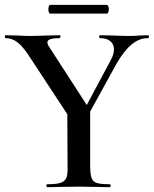

<svg xmlns="http://www.w3.org/2000/svg" viewBox="-32 -770 633 790"><path d="M576 -613Q541 -613 510 -587.5Q479 -562 448 -509L339 -311V-81Q340 -50 345.5 -36Q351 -22 367 -17Q383 -12 419 -12Q423 -12 423 -6Q423 0 419 0Q386 0 367 -1L293 -2L214 -1Q195 0 163 0Q159 0 159 -6Q159 -12 163 -12Q199 -12 216.5 -17.5Q234 -23 240.5 -37Q247 -51 246 -81L245 -300L86 -542Q61 -580 39 -596.5Q17 -613 -8 -613Q-12 -613 -12 -619Q-12 -625 -9 -625L39 -624Q71 -622 88 -622Q114 -622 164 -624L214 -625Q217 -625 217 -621Q217 -618 215.5 -615.5Q214 -613 212 -613Q163 -613 163 -596Q163 -587 173 -573L325 -338L425 -525Q437 -548 437 -567Q437 -588 422 -600.5Q407 -613 380 -613Q376 -613 376 -619Q376 -625 379 -625L430 -624Q476 -622 503 -622Q520 -622 542 -624L576 -625Q581 -625 581 -619Q581 -613 576 -613ZM167 -732Q167 -739 169 -744.5Q171 -750 175 -750H407Q411 -750 413.5 -744.5Q416 -739 416 -732Q416 -725 413.5 -719.5Q411 -714 407 -714H175Q171 -714 169 -719.5Q167 -725 167 -732Z"/></svg>

Font: Cormorant Upright SemiBold
Style: Regular
Weight: 600
Designer: Christian Thalmann (Catharsis Fonts)
Foundry: Catharsis Fonts
Version: Version 3.302